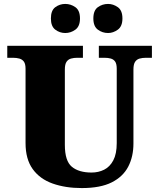

<svg xmlns="http://www.w3.org/2000/svg" viewBox="-20 -947 809 977"><path d="M396 10Q313 10 248 -13Q183 -36 146.5 -86.5Q110 -137 110 -219V-597Q110 -622 101.5 -633.5Q93 -645 78.5 -649Q64 -653 46 -653H17V-714H402V-653H373Q356 -653 341.5 -649Q327 -645 318.5 -632.5Q310 -620 310 -593V-210Q310 -128 345.5 -98.5Q381 -69 446 -69Q481 -69 510 -83.5Q539 -98 556.5 -131Q574 -164 574 -219V-597Q574 -622 566 -633.5Q558 -645 544 -649Q530 -653 512 -653H483V-714H753V-653H723Q705 -653 690.5 -649Q676 -645 667.5 -632.5Q659 -620 659 -593V-217Q659 -150 632.5 -99Q606 -48 548.5 -19Q491 10 396 10ZM530 -779Q501 -779 478 -796Q455 -813 455 -853Q455 -894 478 -910.5Q501 -927 530 -927Q556 -927 579.5 -910.5Q603 -894 603 -853Q603 -813 579.5 -796Q556 -779 530 -779ZM312 -779Q284 -779 261.5 -796Q239 -813 239 -853Q239 -894 261.5 -910.5Q284 -927 312 -927Q340 -927 363.5 -910.5Q387 -894 387 -853Q387 -813 363.5 -796Q340 -779 312 -779Z"/></svg>

Font: Noto Serif Khmer Black
Style: Regular
Weight: 900
Version: Version 2.003